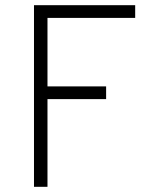

<svg xmlns="http://www.w3.org/2000/svg" viewBox="-20 -720 606 740"><path d="M111 0V-700H501V-651H163V-387H389V-338H163V0Z"/></svg>

Font: Transpass ExtraLight
Style: Regular
Weight: 200
Designer: Delve Withrington
Foundry: Delve Fonts
Version: Version 1.001;December 18, 2019;FontCreator 12.0.0.2547 64-b